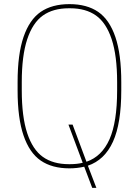

<svg xmlns="http://www.w3.org/2000/svg" viewBox="-20 -806 666 926"><path d="M64.9 -410.2Q64.9 -543.9 93.5 -627.7Q122.1 -711.4 176.5 -748.8Q231 -786.1 314.9 -786.1Q398.9 -786.1 453.4 -748.8Q507.8 -711.4 536.4 -627.7Q564.9 -543.9 564.9 -410.2V-370.1Q564.9 -210.4 524.7 -122.3Q484.4 -34.2 403.8 -6.8L444.8 100.1H424.8L386.2 -2Q351.1 5.9 314.9 5.9Q231 5.9 176.5 -31.5Q122.1 -68.8 93.5 -152.6Q64.9 -236.3 64.9 -370.1ZM85 -370.1Q85 -243.2 111.3 -163.6Q137.7 -84 187 -49.1Q236.3 -14.2 312 -14.2H317.9Q352.1 -14.2 378.9 -21L310.1 -205.1H330.1L397 -25.9Q471.2 -51.3 508.1 -134.3Q544.9 -217.3 544.9 -370.1V-410.2Q544.9 -537.1 518.6 -616.7Q492.2 -696.3 442.9 -731.2Q393.6 -766.1 317.9 -766.1H312Q236.3 -766.1 187 -731.2Q137.7 -696.3 111.3 -616.7Q85 -537.1 85 -410.2Z"/></svg>

Font: Cooper Hewitt
Style: Thin
Weight: 701
Designer: Village Type and Design LLC
Foundry: Cooper Hewitt Smithsonian Design Museum
Version: 1.000